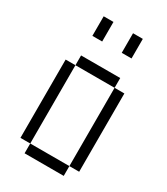

<svg xmlns="http://www.w3.org/2000/svg" viewBox="-213 -969 925 1062"><g transform="rotate(30 250.0 -437.5)"><path d="M187.5 -750H125V-875H187.5ZM62.5 -562.5H125V-62.5H62.5ZM125 -62.5H375V0H125ZM125 -625H375V-562.5H125ZM312.5 -875H375V-750H312.5ZM375 -562.5H437.5V-62.5H375Z"/></g></svg>

Font: 寒蝉点阵体 16px
Style: Regular
Weight: 400
Designer: Designed by Warren2060
Foundry: ChillType
Version: Version 1.000